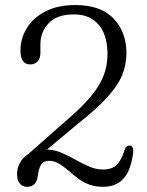

<svg xmlns="http://www.w3.org/2000/svg" viewBox="-20 -730 580 760"><path d="M47.5 -40.5Q47.5 -64 58.5 -84.8Q69.5 -105.5 90.5 -119L243 -253.5Q303 -304.5 338.5 -347Q374 -389.5 389.8 -429.8Q405.5 -470 405.5 -515Q405.5 -591.5 370.5 -632.2Q335.5 -673 273 -673Q205 -673 172.5 -638Q140 -603 140 -555.5V-522Q140 -498.5 128.8 -486.8Q117.5 -475 99.5 -475Q61 -475 61 -530Q61 -577 85.8 -618Q110.5 -659 159 -684.5Q207.5 -710 278.5 -710Q379.5 -710 430 -656.2Q480.5 -602.5 480.5 -520Q480.5 -472.5 462.8 -430.8Q445 -389 403.5 -343.8Q362 -298.5 290.5 -242L166 -138Q195 -137.5 223 -125.5Q251 -113.5 278.5 -98Q306 -82.5 333 -70.8Q360 -59 388 -59Q424.5 -59 443.2 -78.8Q462 -98.5 473 -136Q480 -156 495 -153.5Q510 -151 507 -124Q497.5 -53.5 468 -22Q438.5 9.5 388.5 9.5Q349 9.5 318.8 -5.5Q288.5 -20.5 254.5 -52Q228 -74 210.5 -83.8Q193 -93.5 174 -93.5Q152 -93.5 142.5 -78Q133 -62.5 130 -35Q124.5 9.5 86.5 9.5Q70 9.5 58.8 -3.2Q47.5 -16 47.5 -40.5Z"/></svg>

Font: Fraunces 72pt SuperSoft Light
Style: Regular
Weight: 300
Version: Version 1.000;[0bf87f6ff]